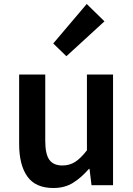

<svg xmlns="http://www.w3.org/2000/svg" viewBox="-20 -929 669 963"><path d="M248 14Q158 14 117 -44Q76 -102 76 -207V-555H207V-223Q207 -156 227.5 -127.5Q248 -99 293 -99Q329 -99 357 -117Q385 -135 416 -175V-555H547V0H439L429 -82H426Q389 -39 347 -12.5Q305 14 248 14ZM313 -647 247 -711 415 -909 504 -822Z"/></svg>

Font: Noto Sans JP Thin SemiBold
Style: Regular
Weight: 600
Version: Version 2.004-H2;hotconv 1.0.118;makeotfexe 2.5.65603